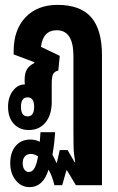

<svg xmlns="http://www.w3.org/2000/svg" viewBox="-20 -542 483 787"><path d="M101 225Q67 225 44.5 197Q22 169 22 127Q22 82 44.5 56Q67 30 104 30Q125 30 143 39Q145 18 146 0H206Q205 18 202.5 41Q200 64 195 92Q203 107 211 125H213L225 73H257L286 123H288Q286 108 284 93Q282 78 281.5 56.5Q281 35 281 -1V-312Q281 -418 213 -418Q156 -418 148 -350L225 -313L219 -253Q203 -249 197.5 -238Q192 -227 192 -201V-123Q192 -71 166.5 -40Q141 -9 98 -9Q60 -9 36.5 -34.5Q13 -60 13 -104Q13 -144 33 -170Q53 -196 82 -196Q81 -202 81 -206V-217Q81 -241 90 -257Q99 -273 121 -284V-287L36 -319V-332Q36 -420 84.5 -471Q133 -522 216 -522Q309 -522 353.5 -471.5Q398 -421 398 -315V217H291L255 157H252L235 217H203Q195 182 179 153Q157 225 101 225ZM93 -65Q120 -65 120 -104Q120 -143 93 -143Q66 -143 66 -104Q66 -65 93 -65ZM73 127Q73 143 80 153Q87 163 98 163Q112 163 121 148Q130 133 136 99Q121 89 106 89Q91 89 82 99Q73 109 73 127Z"/></svg>

Font: Noto Sans Thai Looped UI Condensed
Style: Bold
Weight: 700
Width: 3
Designer: Cadson Demak Team
Foundry: Cadson Demak Co., Ltd.
Version: Version 1.000